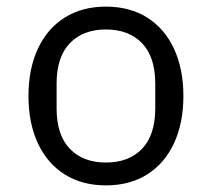

<svg xmlns="http://www.w3.org/2000/svg" viewBox="-20 -548 640 580"><path d="M66 -258Q66 -340 94.5 -401Q123 -462 175.5 -495Q228 -528 300 -528Q372 -528 424.5 -495Q477 -462 505.5 -401Q534 -340 534 -258Q534 -176 505.5 -115Q477 -54 424.5 -21Q372 12 300 12Q228 12 175.5 -21Q123 -54 94.5 -115Q66 -176 66 -258ZM449 -221V-295Q449 -376 409 -417.5Q369 -459 300 -459Q231 -459 191 -417.5Q151 -376 151 -295V-221Q151 -140 191 -98.5Q231 -57 300 -57Q369 -57 409 -98.5Q449 -140 449 -221Z"/></svg>

Font: iA Writer Duo V
Style: Regular
Weight: 400
Designer: Mike Abbink, Paul van der Laan, Pieter van Rosmalen, Oliver Reichenstein
Foundry: Information Architects Inc.
Version: Version 2.000